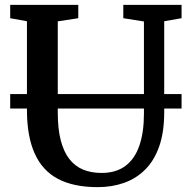

<svg xmlns="http://www.w3.org/2000/svg" viewBox="-20 -763 781 791"><path d="M382.5 8Q283.5 8 219 -26Q154.5 -60 122.8 -130.8Q91 -201.5 91 -311V-675.5L22 -688V-743H302.5V-688L218 -675V-299.5Q218 -232.5 230.2 -185Q242.5 -137.5 265.8 -107.8Q289 -78 322.5 -64.2Q356 -50.5 398.5 -50.5Q458 -50.5 496.8 -79.5Q535.5 -108.5 554.2 -163.2Q573 -218 573 -294V-674.5L488 -688V-743H728V-688L656.5 -675.5V-300.5Q656.5 -219 636.2 -160.8Q616 -102.5 578.8 -65Q541.5 -27.5 491.5 -9.8Q441.5 8 382.5 8ZM728 -375.5V-316H22V-375.5Z"/></svg>

Font: Merriweather SemiBold
Style: Regular
Weight: 600
Version: Version 2.100